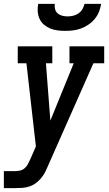

<svg xmlns="http://www.w3.org/2000/svg" viewBox="-43 -770 563 995"><path d="M-23 205V117H33Q47 117 60.5 114Q74 111 84.5 102Q95 93 101.5 80.5Q108 68 114 55L143 -11L94 -442H49V-530H228V-442H195L218 -145L339 -442H317V-530H497V-442H441L205 91Q200 103 194 115.5Q188 128 180 140Q168 158 151 172.5Q134 187 114.5 194.5Q95 202 74.5 203.5Q54 205 33 205ZM295 -610Q275 -610 255 -612.5Q235 -615 217 -622.5Q199 -630 184.5 -642.5Q170 -655 162 -672.5Q154 -690 152.5 -710Q151 -730 155 -750H241Q239 -736 242.5 -722.5Q246 -709 256 -700.5Q266 -692 279.5 -688.5Q293 -685 307 -685Q322 -685 336.5 -688.5Q351 -692 363.5 -700.5Q376 -709 384 -722.5Q392 -736 395 -750H481Q478 -729 470 -709Q462 -689 448 -672Q434 -655 415.5 -642.5Q397 -630 377 -622.5Q357 -615 336 -612.5Q315 -610 295 -610Z"/></svg>

Font: Iosevka Slab Semibold Oblique
Style: Regular
Weight: 600
Italic angle: -9°
Monospace: yes
Designer: Belleve Invis
Foundry: Belleve Invis
Version: Version 11.1.1; ttfautohint (v1.8.3)